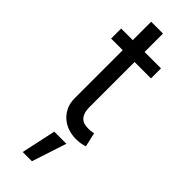

<svg xmlns="http://www.w3.org/2000/svg" viewBox="-300 -699 963 963"><g transform="rotate(45 182.0 -217.0)"><path d="M313.9 -474.4H197.4V-156.2Q197.4 -129.6 203.7 -113.5Q209.9 -97.3 220 -88.4Q230.1 -79.5 243.1 -76.7Q256 -73.9 269.9 -73.9Q283.7 -73.9 292.6 -75.5Q301.5 -77.1 306.8 -78.1L323.9 -2.8Q315.3 0.4 300.1 3.7Q284.8 7.1 261.4 7.1Q234.7 7.1 208.3 -1.4Q181.8 -9.9 160.9 -27.5Q139.9 -45.1 126.8 -71.6Q113.6 -98 113.6 -133.5V-474.4H31.2V-545.5H113.6V-676.1H197.4V-545.5H313.9ZM159.8 57.5H245.7L185.4 241.5H120Z"/></g></svg>

Font: Interop
Style: Regular
Weight: 400
Designer: Rasmus Andersson, Google, Jang Haemin
Foundry: jhaemin
Version: Version 1.008